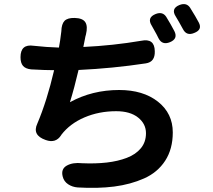

<svg xmlns="http://www.w3.org/2000/svg" viewBox="-20 -864 1040 937"><path d="M823.2 -217.8Q823.2 -136.7 786.1 -79.6Q749 -22.5 683.1 6.8Q617.2 36.1 537.1 46.4Q457 56.6 359.4 50.8Q333 48.8 312.5 35.2Q292 21.5 286.1 -2Q276.4 -39.1 305.7 -55.7Q335 -72.3 380.9 -67.4Q446.3 -64.5 501 -70.8Q555.7 -77.1 599.1 -93.8Q642.6 -110.4 667.5 -140.6Q692.4 -170.9 692.4 -213.9Q692.4 -259.8 653.8 -290.5Q615.2 -321.3 546.9 -321.3Q462.9 -321.3 392.1 -291Q321.3 -260.7 279.3 -206.1Q279.3 -205.1 278.8 -205.1Q278.3 -205.1 278.3 -204.1Q252 -163.1 203.1 -180.7Q135.7 -204.1 162.1 -260.7Q209 -371.1 244.1 -521.5Q202.1 -521.5 131.8 -525.4Q104.5 -528.3 92.3 -542.5Q80.1 -556.6 80.1 -585Q80.1 -650.4 144.5 -640.6Q205.1 -633.8 267.6 -631.8Q273.4 -661.1 279.3 -710.9Q280.3 -747.1 294.9 -762.2Q309.6 -777.3 344.7 -776.4Q383.8 -775.4 396.5 -755.4Q409.2 -735.4 399.4 -695.3Q398.4 -691.4 396.5 -684.6Q394.5 -677.7 394.5 -673.8L386.7 -634.8Q531.2 -641.6 668.9 -665Q734.4 -678.7 735.4 -614.3Q737.3 -561.5 691.4 -554.7Q530.3 -530.3 363.3 -522.5Q342.8 -434.6 321.3 -365.2Q429.7 -424.8 561.5 -424.8Q678.7 -424.8 751 -367.7Q823.2 -310.5 823.2 -217.8ZM753.9 -676.8Q750 -686.5 720.7 -738.3Q695.3 -778.3 740.2 -795.9Q773.4 -808.6 791 -782.2Q814.5 -744.1 831.1 -711.9Q849.6 -674.8 809.6 -658.2Q771.5 -642.6 753.9 -676.8ZM873 -721.7Q850.6 -762.7 837.9 -783.2Q812.5 -822.3 856.4 -839.8Q889.6 -852.5 907.2 -827.1Q936.5 -780.3 950.2 -753.9Q968.8 -718.8 927.7 -703.1Q890.6 -687.5 873 -721.7Z"/></svg>

Font: GenSenMaruGothic TW TTF Bold
Style: Regular
Weight: 700
Version: Version 1.301